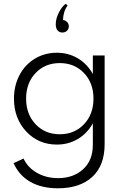

<svg xmlns="http://www.w3.org/2000/svg" viewBox="-20 -764 667 1034"><path d="M292 250Q204.6 250 143.8 215.6Q83 181.2 53.2 114.7L106.9 89.8Q128.9 138.2 179 166.7Q229 195.3 292.5 195.3Q375 195.3 427.5 147.5Q480 99.6 480 16.1V-100.1Q450.2 -45.9 399.4 -15.6Q348.6 14.6 286.6 14.6Q187 14.6 121.1 -55.9Q55.2 -126.5 55.2 -232.9Q55.2 -302.7 85 -359.4Q114.7 -416 167.7 -448Q220.7 -480 286.6 -480Q348.6 -480 399.4 -449.7Q450.2 -419.4 480 -365.2V-465.3H543.5V12.7Q543.5 127.4 476.8 188.7Q410.2 250 292 250ZM301.8 -424.3Q222.7 -424.3 171.6 -370.6Q120.6 -316.9 120.6 -232.9Q120.6 -148.9 171.6 -95Q222.7 -41 301.8 -41Q381.3 -41 432.4 -95Q483.4 -148.9 483.4 -232.9Q483.4 -316.9 432.4 -370.6Q381.3 -424.3 301.8 -424.3ZM315.9 -588.9Q299.3 -588.9 289.8 -600.3Q280.3 -611.8 280.3 -633.3Q280.3 -662.1 295.9 -694.3Q311.5 -726.6 333.5 -743.7L344.2 -734.4Q320.8 -703.6 319.3 -656.2Q332.5 -654.8 341.6 -645.3Q350.6 -635.7 350.6 -622.1Q350.6 -607.9 340.8 -598.4Q331.1 -588.9 315.9 -588.9Z"/></svg>

Font: Spartan MB
Style: Regular
Weight: 400
Designer: Matt Bailey, Mirko Velimirovic
Foundry: Matt Bailey
Version: Version 1.005